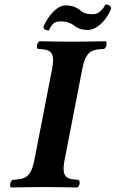

<svg xmlns="http://www.w3.org/2000/svg" viewBox="-20 -830 513 852"><path d="M211 -523 133 -122C117 -39 89 -35 36 -32C25 -26 21 -4 29 2C68 1 139 0 177 0C215 0 285 1 323 2C334 -4 337 -26 329 -32C277 -35 251 -39 267 -122L345 -523C361 -606 389 -610 442 -613C453 -619 457 -641 449 -647C410 -646 341 -645 303 -645C265 -645 193 -646 155 -647C144 -641 140 -619 148 -613C200 -610 227 -606 211 -523ZM393 -767C382 -767 356 -767 340 -781C322 -797 301 -806 270 -806C235 -806 197 -764 173 -713C171 -699 185 -695 197 -695C213 -733 230 -735 252 -735C270 -735 289 -731 307 -718C325 -703 346 -697 369 -697C406 -697 448 -732 473 -790C475 -802 462 -810 448 -810C429 -774 407 -767 393 -767Z"/></svg>

Font: Libertinus Serif
Style: Bold Italic
Weight: 700
Italic angle: -12°
Designer: Philipp H. Poll, Khaled Hosny
Foundry: Caleb Maclennan
Version: Version 7.050;RELEASE